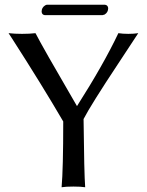

<svg xmlns="http://www.w3.org/2000/svg" viewBox="-20 -788 622 811"><path d="M413.1 -724.1H168.9Q156.7 -725.6 155.8 -738.8Q155.8 -755.9 170.4 -765.1Q174.8 -767.6 178.2 -768.1H422.9Q435.5 -766.6 437 -753.9Q437 -735.8 421.9 -726.6Q417 -724.6 413.1 -724.1ZM333 -285.2Q335.4 -53.7 339.8 2.9Q321.8 0 290 0Q258.3 0 240.2 2.9Q247.1 -74.7 247.1 -274.9Q156.7 -429.7 30.8 -625.5Q22 -639.6 16.1 -647.9Q42 -645 73.2 -645Q105 -645 129.9 -647.9Q162.6 -584.5 291 -364.3Q298.8 -351.1 305.2 -339.8Q417.5 -516.1 480 -647.9Q498.5 -645 522 -645Q544.4 -645 564 -647.9Q532.7 -600.1 480.5 -521Q363.3 -344.2 333 -285.2Z"/></svg>

Font: Linux Biolinum Capitals O
Style: Small Caps
Weight: 400
Designer: Philipp H. Poll
Foundry: Philipp H. Poll
Version: Version 1.0.4